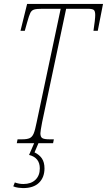

<svg xmlns="http://www.w3.org/2000/svg" viewBox="-20 -734 548 984"><path d="M508 -714 481 -576H459Q468 -635 468 -657Q468 -678 460 -683.5Q452 -689 430 -689H319L196 -108Q187 -61 187 -51Q187 -32 197 -26Q207 -20 233 -20H256L252 0H177L157 47Q182 59 195 78.5Q208 98 208 129Q208 175 180 202.5Q152 230 98 230Q89 230 74 228Q59 226 48 221L56 201Q77 209 100 209Q139 209 161.5 187.5Q184 166 184 129Q184 74 129 60L155 0H66L70 -20H93Q119 -20 132 -26Q145 -32 152.5 -49.5Q160 -67 168 -108L291 -689H197Q167 -689 154.5 -685Q142 -681 135.5 -668Q129 -655 119 -619L107 -576H85L119 -714Z"/></svg>

Font: Noto Serif CondThin
Style: Italic
Weight: 250
Width: 3
Italic angle: -12°
Designer: Monotype Design Team
Foundry: Monotype Imaging Inc.
Version: Version 1.001